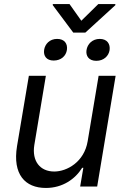

<svg xmlns="http://www.w3.org/2000/svg" viewBox="-20 -919 621 946"><path d="M411.9 -223C394.9 -120.7 309.7 -73.9 247.2 -73.9C177.6 -73.9 136.4 -125 149.1 -204.5L206 -545.5H122.2L63.9 -198.9C41.2 -59.7 103.7 7.1 206 7.1C288.4 7.1 350.9 -36.9 384.9 -92.3H390.6L375 0H458.8L549.7 -545.5H465.9ZM197.4 -673.3C193.2 -643.5 208.8 -620.7 244.3 -620.7C281.2 -620.7 305.4 -643.5 309.7 -673.3C313.9 -703.1 298.3 -727.3 261.4 -727.3C224.4 -727.3 201.7 -701.7 197.4 -673.3ZM240.1 -893.5 340.9 -758.5H400.6L548.3 -893.5V-899.1H464.5L380.7 -816.8L322.4 -899.1H240.1ZM406.2 -671.9C402 -643.5 417.6 -619.3 454.5 -619.3C491.5 -619.3 515.6 -643.5 519.9 -671.9C524.1 -701.7 508.5 -727.3 471.6 -727.3C434.7 -727.3 410.5 -701.7 406.2 -671.9Z"/></svg>

Font: Margiela Sans
Style: Italic
Weight: 400
Italic angle: -9.39999°
Designer: Stefan Endress, Andreas Faust
Version: Version 1.100;FEAKit 1.0